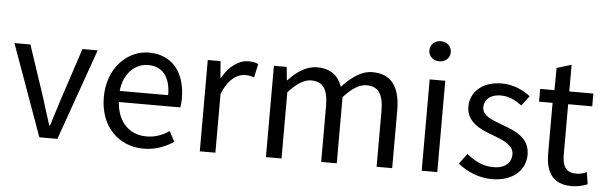

<svg xmlns="http://www.w3.org/2000/svg" viewBox="-46 -849 3217 1018"><g transform="rotate(5 1562.0 -340.5)"><path d="M12 -486 187 0H283L455 -486H374L283 -210C268 -163 252 -113 238 -67H234C219 -113 203 -163 189 -210L97 -486Z M509 -242C509 -83 612 12 742 12C808 12 860 -11 902 -38L873 -93C837 -69 798 -54 752 -54C659 -54 597 -120 591 -223H918C920 -235 922 -253 922 -270C922 -409 852 -498 727 -498C616 -498 509 -401 509 -242ZM848 -282H590C600 -378 661 -432 729 -432C805 -432 848 -379 848 -282Z M1041 -486V0H1124V-312C1156 -394 1205 -424 1246 -424C1266 -424 1277 -421 1294 -416L1309 -488C1294 -495 1279 -498 1257 -498C1203 -498 1153 -459 1119 -398H1116L1109 -486Z M1393 -486V0H1476V-352C1520 -402 1561 -426 1597 -426C1659 -426 1687 -388 1687 -297V0H1770V-352C1815 -402 1854 -426 1892 -426C1953 -426 1982 -388 1982 -297V0H2065V-308C2065 -432 2017 -498 1917 -498C1858 -498 1807 -460 1756 -406C1736 -463 1696 -498 1622 -498C1564 -498 1513 -462 1471 -416H1468L1461 -486Z M2207 -639C2207 -608 2232 -586 2264 -586C2296 -586 2321 -608 2321 -639C2321 -672 2296 -693 2264 -693C2232 -693 2207 -672 2207 -639ZM2222 -486V0H2305V-486Z M2415 -55C2461 -17 2527 12 2596 12C2711 12 2774 -54 2774 -133C2774 -225 2696 -254 2626 -280C2571 -301 2518 -318 2518 -364C2518 -401 2546 -434 2607 -434C2650 -434 2685 -415 2718 -391L2758 -443C2720 -473 2667 -498 2606 -498C2501 -498 2439 -438 2439 -360C2439 -278 2515 -244 2583 -220C2637 -200 2694 -178 2694 -128C2694 -86 2663 -52 2599 -52C2541 -52 2498 -76 2456 -110Z M3021 12C3050 12 3080 5 3105 -5L3095 -69C3076 -60 3059 -56 3040 -56C2984 -56 2965 -90 2965 -149V-419H3093V-487H2965V-629L2887 -605L2886 -487H2810V-419H2882V-151C2882 -54 2917 12 3021 12Z"/></g></svg>

Font: Cambridge Sans
Style: Regular
Weight: 400
Version: Version 2.020;PS 002.020;hotconv 1.0.88;makeotf.lib2.5.64775